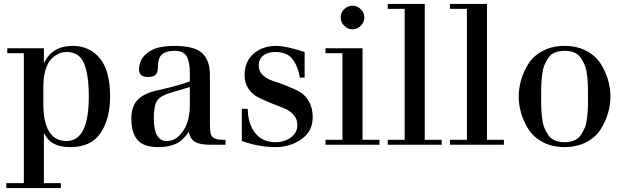

<svg xmlns="http://www.w3.org/2000/svg" viewBox="-20 -735 3174 975"><path d="M12 220V195H101V-465H17V-490H203V-417H205Q245 -502 350 -502Q435 -502 487 -439Q539 -376 539 -245Q539 -131 490.5 -59Q442 13 334 12Q237 12 205 -57H203V195H289V220ZM200 -292V-210Q200 -19 318 -19Q431 -19 431 -245Q431 -354 407 -412.5Q383 -471 318 -471Q299 -471 280.5 -463.5Q262 -456 242.5 -437.5Q223 -419 211.5 -381.5Q200 -344 200 -292Z M774 -275 834 -289Q891 -303 944 -321V-363Q944 -421 928 -449Q912 -477 866 -477Q825 -477 803.5 -459.5Q782 -442 782 -396Q782 -367 770.5 -355.5Q759 -344 732 -344Q686 -344 686 -381Q686 -426 715 -454.5Q744 -483 781 -492.5Q818 -502 863 -502Q969 -502 1007.5 -464.5Q1046 -427 1046 -356V-102Q1046 -74 1049.5 -58Q1053 -42 1065 -35Q1077 -28 1088.5 -26.5Q1100 -25 1125 -25V0H1049Q1000 0 974.5 -12Q949 -24 938 -65Q910 -22 873.5 -5Q837 12 784 12Q709 12 678 -24.5Q647 -61 647 -133Q647 -194 678 -227Q709 -260 774 -275ZM944 -293 840 -262Q794 -248 777.5 -223Q761 -198 761 -134Q761 -19 826 -19Q866 -19 894.5 -50.5Q923 -82 933.5 -120.5Q944 -159 944 -197Z M1527 -471V-341H1503Q1492 -401 1464.5 -436Q1437 -471 1377 -471Q1341 -471 1317.5 -453.5Q1294 -436 1294 -402Q1294 -373 1314.5 -353.5Q1335 -334 1365 -324.5Q1395 -315 1431 -301Q1467 -287 1497 -271.5Q1527 -256 1547.5 -222Q1568 -188 1568 -140Q1568 -68 1510.5 -28Q1453 12 1379 12Q1295 12 1208 -19V-182H1238Q1239 -108 1275 -60.5Q1311 -13 1381 -13Q1423 -13 1456.5 -36.5Q1490 -60 1490 -101Q1490 -131 1470 -153Q1450 -175 1420.5 -186Q1391 -197 1356 -211.5Q1321 -226 1291.5 -240.5Q1262 -255 1242 -284Q1222 -313 1222 -353Q1222 -423 1268 -462.5Q1314 -502 1382 -502Q1432 -502 1527 -471Z M1719 -25V-465H1633V-490H1821V-25H1907V0H1633V-25ZM1710 -646Q1710 -671 1728 -688.5Q1746 -706 1770 -706Q1794 -706 1812 -688.5Q1830 -671 1830 -646Q1830 -622 1812 -604Q1794 -586 1770 -586Q1746 -586 1728 -604Q1710 -622 1710 -646Z M1949 -690V-715H2137V-25H2223V0H1949V-25H2035V-690Z M2265 -690V-715H2453V-25H2539V0H2265V-25H2351V-690Z M2626 -162Q2614 -204 2614 -245Q2614 -286 2626 -328Q2638 -370 2663 -410.5Q2688 -451 2736 -476.5Q2784 -502 2847 -502Q2910 -502 2958 -476.5Q3006 -451 3031 -410.5Q3056 -370 3068 -328Q3080 -286 3080 -245Q3080 -204 3068 -162Q3056 -120 3031 -79.5Q3006 -39 2958 -13.5Q2910 12 2847 12Q2784 12 2736 -13.5Q2688 -39 2663 -79.5Q2638 -120 2626 -162ZM2728.5 -299.5Q2728 -280 2728 -245Q2728 -210 2728.5 -190.5Q2729 -171 2732.5 -139Q2736 -107 2743.5 -88.5Q2751 -70 2763.5 -50.5Q2776 -31 2797.5 -22Q2819 -13 2847 -13Q2875 -13 2896.5 -22Q2918 -31 2930.5 -50.5Q2943 -70 2950.5 -88.5Q2958 -107 2961.5 -139Q2965 -171 2965.5 -190.5Q2966 -210 2966 -245Q2966 -280 2965.5 -299.5Q2965 -319 2961.5 -351Q2958 -383 2950.5 -401.5Q2943 -420 2930.5 -439.5Q2918 -459 2896.5 -468Q2875 -477 2847 -477Q2819 -477 2797.5 -468Q2776 -459 2763.5 -439.5Q2751 -420 2743.5 -401.5Q2736 -383 2732.5 -351Q2729 -319 2728.5 -299.5Z"/></svg>

Font: Justus
Style: Oldstyle
Weight: 500
Version: Version 001.000